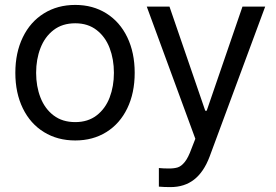

<svg xmlns="http://www.w3.org/2000/svg" viewBox="-20 -557 1117 776"><path d="M42 -262.7Q42 -344.2 72.3 -406.5Q102.5 -468.8 157.5 -502.9Q212.4 -537.1 284.2 -537.1Q355.5 -537.1 409.9 -502.9Q464.4 -468.8 494.4 -406.5Q524.4 -344.2 524.4 -262.7Q524.4 -181.2 494.4 -119.1Q464.4 -57.1 409.9 -23.2Q355.5 10.7 284.2 10.7Q212.4 10.7 157.5 -23.2Q102.5 -57.1 72.3 -119.1Q42 -181.2 42 -262.7ZM440.4 -262.7Q440.4 -317.4 423.1 -362.8Q405.8 -408.2 370.6 -435.5Q335.4 -462.9 284.2 -462.9Q231.9 -462.9 196.5 -435.5Q161.1 -408.2 143.6 -362.8Q126 -317.4 126 -262.7Q126 -208 143.6 -162.8Q161.1 -117.7 196.5 -90.6Q231.9 -63.5 284.2 -63.5Q335.4 -63.5 370.6 -90.6Q405.8 -117.7 423.1 -162.8Q440.4 -208 440.4 -262.7ZM622.1 197.3V122.1Q639.6 124 663.1 124Q684.1 124 698.2 119.6Q712.4 115.2 726.6 97.9Q740.7 80.6 753.9 43.9L769.5 3.9L573.2 -530.3H665L809.6 -109.4H815.4L960 -530.3H1051.8L827.1 76.2Q803.7 138.2 764.6 168.7Q725.6 199.2 668.9 199.2Q643.6 199.2 622.1 197.3Z"/></svg>

Font: Pretendard Std
Style: Regular
Weight: 400
Designer: Base glyphs from Inter by Rasmus Andersson; Hangeul glyphs from Noto Sans CJK(Source Han Sans) by Jang Soo-young and Kan
Foundry: Kil Hyung-jin
Version: Version 1.309